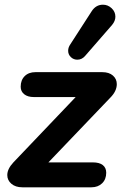

<svg xmlns="http://www.w3.org/2000/svg" viewBox="-20 -797 518 817"><path d="M11 -52Q11 -78 37 -106L302 -384H124Q98 -384 83 -396Q68 -408 68 -428Q68 -456 85 -473Q102 -490 131 -490H415Q444 -490 460.5 -475.5Q477 -461 477 -439Q477 -409 449 -381L186 -106H375Q403 -106 417.5 -94.5Q432 -83 432 -62Q432 -34 414.5 -17Q397 0 369 0H75Q46 0 28.5 -15Q11 -30 11 -52ZM309 -543Q293 -543 281.5 -554Q270 -565 270 -581Q270 -595 279 -608L370 -749Q388 -777 418 -777Q439 -777 455 -762Q471 -747 471 -726Q471 -708 457 -691L343 -560Q329 -543 309 -543Z"/></svg>

Font: SN Pro Bold
Style: Bold Italic
Weight: 700
Italic angle: -9°
Designer: Tobias Whetton
Foundry: Supernotes
Version: Version 1.003